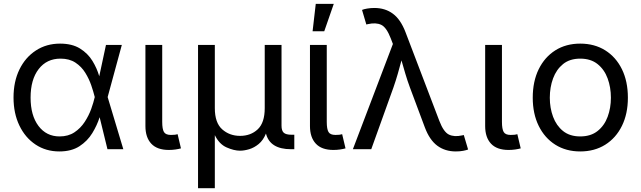

<svg xmlns="http://www.w3.org/2000/svg" viewBox="-20 -781 3357 1005"><path d="M290.5 11.7Q220.2 11.7 166 -24.4Q111.8 -60.5 81.3 -124.3Q50.8 -188 50.8 -270.5Q50.8 -354 81.8 -417.5Q112.8 -481 168 -516.8Q223.1 -552.7 294.4 -552.7Q357.4 -552.7 398.7 -527.1Q439.9 -501.5 463.9 -462.2Q487.8 -422.9 499.5 -381.8L534.7 -545.9H617.7L543.5 -272.9L625.5 0H542.5L501.5 -167.5Q488.3 -125.5 463.1 -84.2Q438 -43 396 -15.6Q354 11.7 290.5 11.7ZM476.1 -272.9 475.6 -274.4Q469.2 -300.3 457.8 -334Q446.3 -367.7 426.5 -399.9Q406.7 -432.1 375 -453.1Q343.3 -474.1 296.9 -474.1Q224.6 -474.1 182.4 -419.4Q140.1 -364.7 140.1 -270Q140.1 -176.8 181.4 -121.8Q222.7 -66.9 292 -66.9Q337.4 -66.9 369.6 -88.4Q401.9 -109.9 423.3 -142.8Q444.8 -175.8 457.3 -210.4Q469.7 -245.1 475.6 -271.5Z M863.8 3.9Q802.2 3.9 771.7 -29.1Q741.2 -62 741.2 -121.1V-545.9H829.1V-143.1Q829.1 -105.5 838.1 -90.1Q847.2 -74.7 874.5 -74.7Q888.7 -74.7 896 -75.7Q903.3 -76.7 909.7 -78.6L927.2 -4.4Q915.5 -1 898.4 1.5Q881.3 3.9 863.8 3.9Z M1016.6 204.1V-545.9H1104.5V-214.8Q1104.5 -138.2 1143.1 -104Q1181.6 -69.8 1236.8 -69.8Q1292.5 -69.8 1329.1 -104.2Q1365.7 -138.7 1365.7 -214.8V-545.9H1453.6V-123.5Q1453.6 -96.7 1465.3 -86.2Q1477.1 -75.7 1506.3 -75.7H1520.5V0H1502.9Q1393.1 0 1372.1 -82Q1357.9 -46.9 1334.2 -27.3Q1310.5 -7.8 1284.4 0Q1258.3 7.8 1236.3 7.8Q1205.1 7.8 1166.3 -9.3Q1127.4 -26.4 1104.5 -73.7V204.1Z M1725.1 3.9Q1663.6 3.9 1633.1 -29.1Q1602.5 -62 1602.5 -121.1V-545.9H1690.4V-143.1Q1690.4 -105.5 1699.5 -90.1Q1708.5 -74.7 1735.8 -74.7Q1750 -74.7 1757.3 -75.7Q1764.6 -76.7 1771 -78.6L1788.6 -4.4Q1776.9 -1 1759.8 1.5Q1742.7 3.9 1725.1 3.9ZM1616.2 -617.2 1632.8 -760.7H1727.1L1677.2 -617.2Z M1827.1 0 2036.6 -550.8 2025.4 -580.1Q2002.9 -638.2 1975.3 -651.1Q1947.8 -664.1 1906.2 -654.8L1897.5 -652.8L1875 -729Q1883.3 -732.9 1901.4 -736.1Q1919.4 -739.3 1939.5 -739.3Q1996.1 -739.3 2036.6 -709.2Q2077.1 -679.2 2102.5 -612.8L2279.8 -147.9Q2301.8 -90.3 2329.6 -76.7Q2357.4 -63 2398.9 -72.3L2407.7 -74.2L2430.2 1.5Q2422.4 4.9 2405 8.3Q2387.7 11.7 2365.7 11.7Q2309.6 11.7 2269 -18.3Q2228.5 -48.3 2203.6 -114.7L2125.5 -323.7Q2111.8 -360.8 2101.6 -395.5Q2091.3 -430.2 2081.5 -464.8Q2072.3 -430.7 2062.3 -395.3Q2052.2 -359.9 2039.6 -323.7L1923.3 0Z M2642.1 3.9Q2580.6 3.9 2550 -29.1Q2519.5 -62 2519.5 -121.1V-545.9H2607.4V-143.1Q2607.4 -105.5 2616.5 -90.1Q2625.5 -74.7 2652.8 -74.7Q2667 -74.7 2674.3 -75.7Q2681.6 -76.7 2688 -78.6L2705.6 -4.4Q2693.8 -1 2676.8 1.5Q2659.7 3.9 2642.1 3.9Z M3017.1 11.7Q2942.9 11.7 2887 -23.4Q2831.1 -58.6 2799.8 -122.1Q2768.6 -185.5 2768.6 -269.5Q2768.6 -355 2799.8 -418.7Q2831.1 -482.4 2887 -517.6Q2942.9 -552.7 3017.1 -552.7Q3091.8 -552.7 3147.9 -517.6Q3204.1 -482.4 3235.4 -418.7Q3266.6 -355 3266.6 -269.5Q3266.6 -185.5 3235.4 -122.1Q3204.1 -58.6 3147.9 -23.4Q3091.8 11.7 3017.1 11.7ZM3017.1 -66.9Q3072.3 -66.9 3107.9 -95.2Q3143.6 -123.5 3160.6 -169.7Q3177.7 -215.8 3177.7 -269.5Q3177.7 -323.7 3160.6 -370.4Q3143.6 -417 3107.9 -445.6Q3072.3 -474.1 3017.1 -474.1Q2962.4 -474.1 2927.2 -445.6Q2892.1 -417 2875 -370.6Q2857.9 -324.2 2857.9 -269.5Q2857.9 -215.8 2875 -169.7Q2892.1 -123.5 2927.2 -95.2Q2962.4 -66.9 3017.1 -66.9Z"/></svg>

Font: Inter-Regular
Style: Regular
Weight: 400
Designer: Rasmus Andersson
Foundry: rsms
Version: Version 4.000;git-a52131595